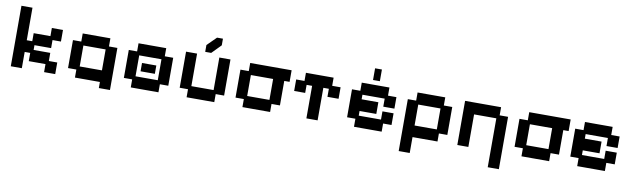

<svg xmlns="http://www.w3.org/2000/svg" viewBox="-47 -1250 6659 2022"><g transform="rotate(10 3282.5 -238.5)"><path d="M61 11V-636H179V-288H238V-374H417V-461H536V-337H446V-251H268V-200H446V-113H536V11H417V-75H238V-163H179V11Z M1014 76V11H747V-75H658V-374H747V-461H1043V-374H1133V76ZM776 -113H1014V-337H776Z M1344 11V-75H1255V-374H1344V-461H1640V-374H1730V-75H1640V11ZM1373 -113H1611V-337H1373ZM1416 -174V-263H1569V-174Z M1941 11V-75H1852V-461H1970V-113H2208V-461H2327V-75H2237V11ZM2051 -494V-567L2148 -663H2211V-592L2115 -494Z M2538 11V-75H2449V-374H2538V-461H2981V-337H2924V-75H2834V11ZM2567 -113H2805V-337H2567Z M3222 11V-337H3163V-251H3045V-374H3134V-461H3430V-374H3520V-251H3401V-337H3342V11Z M3731 11V-75H3642V-374H3731V-461H4027V-374H4117V-251H3998V-337H3760V-288H3939V-163H3760V-113H3998V-201H4117V-76H4027V11ZM3843 -509V-634H3916V-509Z M4239 181V-374H4328V-461H4624V-374H4714V-75H4624V11H4357V181ZM4357 -113H4595V-337H4357Z M5192 186V-337H4954V11H4836V-461H5221V-374H5311V186Z M5522 11V-75H5433V-374H5522V-461H5965V-337H5908V-75H5818V11ZM5551 -113H5789V-337H5551Z M6118 11V-75H6029V-374H6118V-461H6414V-374H6504V-251H6385V-337H6147V-288H6326V-163H6147V-113H6385V-201H6504V-76H6414V11Z"/></g></svg>

Font: Pixelify Sans SemiBold
Style: Regular
Weight: 600
Designer: Stefie Justprince
Foundry: Typecalism Foundryline
Version: Version 1.000